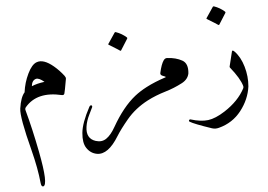

<svg xmlns="http://www.w3.org/2000/svg" viewBox="-67 -684 1806 1293"><g transform="rotate(-5 836.0 -38.0)"><path d="M155.8 -163.1Q192.4 -178.7 243.2 -185.1Q207.5 -215.3 187.5 -210Q160.2 -202.6 155.8 -163.1ZM103.5 -126.5Q111.8 -191.4 140.4 -250.5Q168.9 -309.6 202.1 -321.3Q249 -338.9 316.4 -282.2Q352.1 -252 381.3 -213.9Q390.1 -202.6 388.7 -192.9Q373.5 -105.5 369.6 -94.5Q365.7 -83.5 353 -85.9Q187 -125 103.5 -25.9Q96.2 -17.1 99.1 -6.3Q134.8 124 165 279.8Q210 511.2 172.9 515.6Q160.2 517.1 157.7 489.7Q148.4 393.1 116.2 266.6Q56.6 37.1 64.9 -20Q76.2 -96.7 103.5 -126.5Z M742.7 -474.6Q745.1 -478.5 751 -476.6Q790.5 -462.9 821.8 -435.1Q826.2 -431.2 823.2 -426.3L775.4 -350.6Q772.5 -346.2 765.4 -352.1Q758.3 -357.9 695.3 -396Q691.4 -398.4 693.8 -401.9ZM925.8 0Q838.9 45.4 781.2 114.3Q729 176.8 701.2 221.7Q627.9 341.8 552.7 328.6Q509.8 320.8 484.4 282.2Q460.9 247.1 467.3 179.9Q473.6 112.8 529.8 8.3Q533.7 1 539.6 -0.2Q545.4 -1.5 547.6 3.2Q549.8 7.8 548.3 12.2Q546.9 16.6 523.9 62.5Q504.4 101.6 498.5 141.6Q487.3 220.2 551.8 241.2Q592.8 254.4 624.5 232.4Q656.2 210.9 686 158.2Q759.8 28.8 844.7 -38.6Q879.9 -66.4 925.8 -90.3Q944.8 -100.1 944.3 -82Q943.4 -43 937.5 -12.7Q936 -5.4 925.8 0Z M925.8 -90.3Q982.9 -120.1 1056.6 -144Q1063.5 -146.5 1055.2 -149.9L1037.6 -157.2Q1022.5 -163.6 1025.4 -176.8Q1038.6 -235.8 1055.7 -259.8Q1065.4 -273.4 1079.1 -272.9Q1139.2 -270 1181.2 -246.1Q1220.7 -223.6 1213.4 -157.2Q1205.6 -117.7 1164.1 -95.7Q1108.4 -66.4 1048.8 -48.8Q981.4 -28.8 925.8 0Q907.2 -8.3 907.2 -30.8Q907.2 -54.2 916 -71.3Z M1518.6 -278.8Q1521.5 -291 1536.1 -276.4Q1575.2 -236.3 1594.7 -169.2Q1614.3 -102.1 1608.4 -34.7Q1596.7 52.2 1538.6 126.7Q1480.5 201.2 1386.7 225.6Q1361.3 232.4 1338.9 224.6Q1221.7 185.1 1193.4 167.5Q1189.5 165 1189.5 161.1Q1189.5 157.2 1192.9 154.3Q1196.3 151.4 1201.2 152.8Q1269.5 173.8 1319.3 167.5Q1369.1 161.1 1433.6 119.6Q1529.3 57.6 1572.3 -24.4Q1576.2 -31.7 1574.2 -40Q1559.6 -92.8 1496.1 -171.4Q1493.2 -175.8 1494.1 -178.7ZM1416.5 -589.8Q1418.9 -593.8 1424.8 -591.8Q1464.4 -578.1 1495.6 -550.3Q1500 -546.4 1497.1 -541.5L1449.2 -465.8Q1446.3 -461.4 1439.2 -467.3Q1432.1 -473.1 1369.1 -511.2Q1365.2 -513.7 1367.7 -517.1Z"/></g></svg>

Font: Amiri
Style: Regular
Weight: 400
Designer: Khaled Hosny
Version: Version 000.108